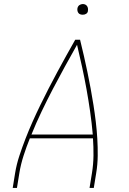

<svg xmlns="http://www.w3.org/2000/svg" viewBox="-20 -932 640 952"><path d="M43 0 55 -74Q62 -117 76 -159.5Q90 -202 106.5 -244.5Q123 -287 141.5 -328.5Q160 -370 180 -411Q200 -452 221 -493Q242 -534 264 -574.5Q286 -615 308 -655Q330 -695 353 -735H377Q387 -695 396 -655Q405 -615 413.5 -574.5Q422 -534 429.5 -493Q437 -452 443.5 -411Q450 -370 455 -328Q460 -286 462.5 -244Q465 -202 464.5 -159Q464 -116 457 -74L445 0H424L436 -74Q443 -117 443.5 -160.5Q444 -204 441 -246H128Q111 -204 97 -160.5Q83 -117 76 -74L64 0ZM440 -265Q435 -322 427 -378Q419 -434 409 -489.5Q399 -545 387 -600Q375 -655 362 -710Q331 -655 301 -600.5Q271 -546 242 -490.5Q213 -435 186 -378.5Q159 -322 136 -265ZM390 -859Q384 -859 378 -861Q372 -863 368.5 -868Q365 -873 364 -879Q363 -885 364 -891Q365 -896 367.5 -900Q370 -904 373.5 -906.5Q377 -909 381.5 -910.5Q386 -912 390 -912Q397 -912 402.5 -909.5Q408 -907 411.5 -902Q415 -897 416 -891Q417 -885 416 -879Q416 -874 413.5 -870Q411 -866 407 -863.5Q403 -861 399 -860Q395 -859 390 -859Z"/></svg>

Font: Iosevka Curly Thin Extended
Style: Italic
Weight: 100
Width: 7
Italic angle: -9°
Monospace: yes
Designer: Belleve Invis
Foundry: Belleve Invis
Version: Version 11.1.0; ttfautohint (v1.8.3)